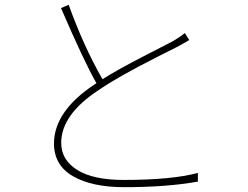

<svg xmlns="http://www.w3.org/2000/svg" viewBox="-20 -776 1040 804"><path d="M753.9 -637.7 772.5 -608.4Q753.9 -596.7 718.8 -578.1Q717.8 -578.1 635.3 -536.1Q552.7 -494.1 495.6 -461.9Q438.5 -429.7 392.6 -398.4Q236.3 -295.9 236.3 -177.7Q236.3 -106.4 303.2 -64.5Q370.1 -22.5 498 -22.5Q698.2 -22.5 808.6 -51.8V-15.6Q679.7 7.8 501 7.8Q365.2 7.8 285.6 -38.1Q206.1 -84 206.1 -174.8Q206.1 -309.6 375 -421.9L383.8 -427.7Q334 -513.7 235.4 -742.2L267.6 -755.9Q330.1 -582 409.2 -444.3Q470.7 -483.4 583.5 -541.5Q696.3 -599.6 704.1 -603.5Q738.3 -624 753.9 -637.7Z"/></svg>

Font: Gen Shin Gothic Monospace ExtraLight
Style: Regular
Weight: 200
Designer: [Source Han Sans]
Ryoko NISHIZUKA  (kana & ideographs); Paul D. Hunt (Latin, Greek & Cyrillic); Wenlong ZHANG  (bopomofo
Version: Version 1.002.20150607